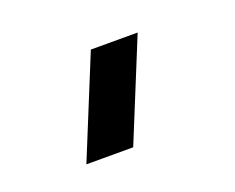

<svg xmlns="http://www.w3.org/2000/svg" viewBox="-47 -10 387 316"><g transform="rotate(-20 147.0 148.5)"><path d="M142 236H60L131.5 61H213.5Z"/></g></svg>

Font: Manrope KiralyPet SmBd KiralyPet
Style: Regular
Weight: 600
Designer: Mikhail Sharanda
Foundry: Mikhail Sharanda
Version: Version 4.502